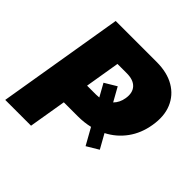

<svg xmlns="http://www.w3.org/2000/svg" viewBox="-195 -885 1043 1043"><g transform="rotate(45 326.5 -364.0)"><path d="M-6.8 0 114.3 -727.5H428.7Q509.8 -727.5 564.9 -695.3Q620.1 -663.1 644.3 -605.2Q668.5 -547.4 655.3 -469.7Q643.1 -395.5 603 -340.3Q563 -285.2 502 -253.9L547.9 -171.9L479.5 -130.9L426.3 -226.1Q383.3 -215.8 335.9 -215.8H227.5L191.4 0ZM373 -484.4 417.5 -404.8Q442.9 -430.2 449.2 -469.7Q457 -517.1 432.4 -543.5Q407.7 -569.8 355.5 -569.3H286.1L252.9 -369.1H321.3Q334 -369.1 345.2 -370.6L304.7 -443.4Z"/></g></svg>

Font: Inter Tight Black
Style: Italic
Weight: 900
Italic angle: -9.39999°
Designer: Rasmus Andersson
Foundry: rsms
Version: Version 3.004; ttfautohint (v1.8.4.7-5d5b)